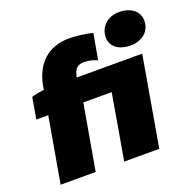

<svg xmlns="http://www.w3.org/2000/svg" viewBox="-133 -892 1024 1024"><g transform="rotate(-20 379.5 -379.5)"><path d="M58 -492 37 -371H105L40 0H239L304 -371H465L401 0H600L688 -508H316C326 -554 341 -572 381 -572C403 -572 430 -567 455 -555L481 -701C446 -711 386 -718 347 -718C229 -718 153 -645 132 -525L129 -506C103 -503 77 -498 58 -492ZM646 -570C710 -570 759 -608 759 -670C759 -721 717 -759 646 -759C583 -759 535 -716 535 -655C535 -604 578 -570 646 -570Z"/></g></svg>

Font: Fixel Display 20240404 Black
Style: Italic
Weight: 900
Italic angle: -10°
Designer: AlfaBravo + MacPaw
Foundry: Kyrylo Tkachov, Marchela Mozhyna, Serhii Makarenko, Maria Weinstein, Zakhar Kryvoshyya
Version: Version 1.211;Glyphs 3.2 (3225)